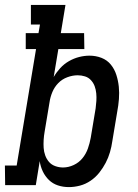

<svg xmlns="http://www.w3.org/2000/svg" viewBox="-44 -755 564 783"><path d="M237 8Q213 8 192 1Q171 -6 155.5 -21Q140 -36 130.5 -56Q121 -76 118 -98L102 0H-23L-24 -80H24L103 -555H61V-620H113L119 -655H82V-735H223L204 -620H299L300 -555H194L175 -441Q186 -460 201.5 -477Q217 -494 237 -505.5Q257 -517 278.5 -522.5Q300 -528 321 -528Q347 -528 370 -519Q393 -510 408 -491.5Q423 -473 430.5 -449.5Q438 -426 440.5 -401.5Q443 -377 441 -351Q439 -325 434 -299L414 -179Q411 -157 404.5 -134.5Q398 -112 387 -91Q376 -70 361 -51Q346 -32 325.5 -18Q305 -4 282 2Q259 8 237 8ZM213 -72Q235 -72 256.5 -82Q278 -92 292.5 -110Q307 -128 314.5 -149.5Q322 -171 326 -193L346 -313Q348 -328 349 -343.5Q350 -359 348.5 -374.5Q347 -390 342 -403.5Q337 -417 327 -428Q317 -439 302.5 -443.5Q288 -448 273 -448Q252 -448 230.5 -440Q209 -432 193.5 -416Q178 -400 169.5 -379.5Q161 -359 158 -338L138 -218Q135 -201 134 -184.5Q133 -168 134 -152Q135 -136 140.5 -121Q146 -106 156 -94.5Q166 -83 181.5 -77.5Q197 -72 213 -72Z"/></svg>

Font: Iosevka Curly Slab Medium
Style: Italic
Weight: 500
Italic angle: -9°
Monospace: yes
Designer: Belleve Invis
Foundry: Belleve Invis
Version: Version 22.1.2; ttfautohint (v1.8.4)